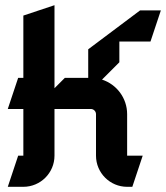

<svg xmlns="http://www.w3.org/2000/svg" viewBox="-20 -700 640 740"><path d="M440 -460V-540H560L600 -660H520L320 -510V-400H230L190 -360V-680L70 -640V-400H50L10 -280H70V-100H50L10 20H70C136.2 20 190 -33.8 190 -100V-280H330C341 -280 350 -271 350 -260V-100C350 -33.8 403.8 20 470 20H490L530 -100H470V-260C470 -322.2 429.4 -375 373.2 -393.2Z"/></svg>

Font: Abibas
Style: Medium
Weight: 500
Version: Version 0.3